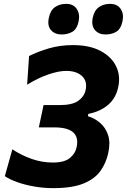

<svg xmlns="http://www.w3.org/2000/svg" viewBox="-20 -961 657 994"><path d="M255.5 13Q205.5 13 157 4.5Q108.5 -4 68.8 -18.2Q29 -32.5 5 -49L44 -188Q90.5 -157 144.2 -138.2Q198 -119.5 253 -119.5Q312.5 -119.5 341.2 -142.5Q370 -165.5 377 -200.5Q397.5 -301.5 261.5 -301.5H181L205.5 -417H289.5Q354 -417 384.8 -438.8Q415.5 -460.5 423 -493.5Q433.5 -540.5 404.5 -567.2Q375.5 -594 323 -594Q283 -594 229 -575.2Q175 -556.5 120.5 -522.5L130.5 -671Q178 -694.5 234.5 -711Q291 -727.5 358 -727.5Q443.5 -727.5 500.2 -697.5Q557 -667.5 581 -618Q605 -568.5 592 -510Q580 -452 538.8 -417.5Q497.5 -383 437.5 -371.5L435 -359.5Q469 -349.5 497.5 -325.5Q526 -301.5 539.2 -262.8Q552.5 -224 540.5 -169Q529.5 -117.5 500.2 -76.2Q471 -35 412.5 -11Q354 13 255.5 13ZM526 -782.5Q491.5 -782.5 471.8 -805.2Q452 -828 460 -869Q468 -907 492 -924Q516 -941 550 -941Q587 -941 604.5 -915.2Q622 -889.5 614.5 -852.5Q606 -811 582.2 -796.8Q558.5 -782.5 526 -782.5ZM298.5 -782.5Q264 -782.5 244 -805.2Q224 -828 233 -869Q240.5 -907 264.5 -924Q288.5 -941 323 -941Q359.5 -941 377 -915.2Q394.5 -889.5 387.5 -852.5Q379 -811 355.2 -796.8Q331.5 -782.5 298.5 -782.5Z"/></svg>

Font: Commissioner
Style: Bold Italic
Weight: 700
Italic angle: -12°
Designer: Kostas Bartsokas
Foundry: Kostas Bartsokas
Version: Version 1.000; ttfautohint (v1.8.3)